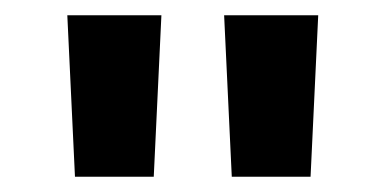

<svg xmlns="http://www.w3.org/2000/svg" viewBox="-20 -732 504 251"><path d="M181 -501H78L68 -712H191ZM386 -501H283L273 -712H396Z"/></svg>

Font: Viga
Style: Regular
Weight: 400
Designer: Oscar Yáñez
Foundry: Fontstage
Version: Version 1.001